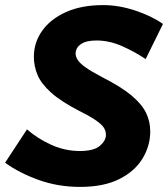

<svg xmlns="http://www.w3.org/2000/svg" viewBox="-32 -722 660 754"><path d="M-12 -83 74 -214Q115 -178 169 -153.5Q223 -129 281 -129Q337 -129 360.5 -149.5Q384 -170 384 -192Q384 -206 377 -218.5Q370 -231 348 -247Q326 -263 282 -285Q208 -323 169 -358Q130 -393 115.5 -427.5Q101 -462 101 -499Q101 -555 133.5 -601Q166 -647 227 -674.5Q288 -702 373 -702Q434 -702 498 -681Q562 -660 608 -628L540 -490Q497 -519 447 -541Q397 -563 347 -563Q306 -563 285.5 -548.5Q265 -534 265 -511Q265 -500 273 -487Q281 -474 304 -457.5Q327 -441 371 -418Q444 -381 484.5 -347Q525 -313 541.5 -279Q558 -245 558 -206Q558 -149 527.5 -99Q497 -49 436 -18.5Q375 12 282 12Q196 12 119.5 -15.5Q43 -43 -12 -83Z"/></svg>

Font: Radio Canada
Style: Bold Italic
Weight: 700
Italic angle: -12°
Designer: Charles Daoud, Etienne Aubert Bonn, Alexandre Saumier Demers, Jacques Le Bailly
Foundry: Radio-Canada
Version: Version 2.104; ttfautohint (v1.8.4.7-5d5b);gftools[0.9.28.de